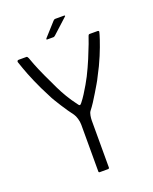

<svg xmlns="http://www.w3.org/2000/svg" viewBox="-149 -886 771 969"><g transform="rotate(-20 236.5 -402.0)"><path d="M278 -307Q272 -299 269.5 -284.5Q267 -270 267 -259V-6Q267 -3 265 -1.5Q263 0 261 0H216Q210 0 210 -6V-257Q210 -273 205 -290Q200 -307 193 -317Q183 -330 170.5 -348Q158 -366 146 -385Q134 -404 124 -420.5Q114 -437 109 -448Q81 -501 61 -547.5Q41 -594 30 -625.5Q19 -657 17 -663Q16 -668 18.5 -670.5Q21 -673 25 -673H67Q72 -673 76 -663Q78 -656 89.5 -626.5Q101 -597 119.5 -556.5Q138 -516 158 -475Q171 -448 188 -419.5Q205 -391 227 -362Q232 -354 236 -352.5Q240 -351 247 -360Q260 -376 273 -396.5Q286 -417 298.5 -438.5Q311 -460 319 -476Q339 -516 356 -556.5Q373 -597 384 -626.5Q395 -656 397 -663Q399 -669 401 -671Q403 -673 406 -673H449Q453 -673 455 -670.5Q457 -668 455 -663Q454 -657 444 -626.5Q434 -596 415.5 -551Q397 -506 369 -454Q363 -441 352 -422.5Q341 -404 328.5 -383Q316 -362 303 -342Q290 -322 278 -307ZM229 -720H196Q192 -720 192 -722Q192 -724 194 -727L258 -798Q261 -801 263.5 -802.5Q266 -804 270 -804H317Q320 -804 321 -802Q322 -800 319 -798L239 -725Q236 -723 234 -721.5Q232 -720 229 -720Z"/></g></svg>

Font: Glory Light
Style: Regular
Weight: 300
Version: Version 1.011